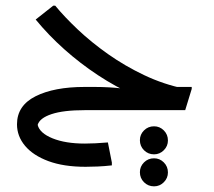

<svg xmlns="http://www.w3.org/2000/svg" viewBox="-20 -389 757 678"><path d="M586 -6Q522 -22 455.5 -52Q389 -82 326 -123.5Q263 -165 207 -215Q151 -265 106 -320L168 -369H175Q207 -330 254.5 -285Q302 -240 361.5 -198Q421 -156 489.5 -123.5Q558 -91 631 -76ZM279 0V-82H314Q341 -82 366 -80.5Q391 -79 407 -77Q423 -75 423 -75L517 -82H657V-75L634 0ZM282 200Q205 200 151 180Q97 160 68.5 126Q40 92 40 50Q40 -16 105.5 -49Q171 -82 279 -82V0Q204 0 162 14Q120 28 113 52Q120 81 165.5 99.5Q211 118 280 118Q296 118 317 117Q338 116 361 114L375 185V195Q349 198 324.5 199Q300 200 282 200ZM573 220Q573 240 558.5 254.5Q544 269 524 269Q503 269 488.5 254.5Q474 240 474 219Q474 199 488.5 184.5Q503 170 524 170Q544 170 558.5 184.5Q573 199 573 220ZM573 107Q573 127 558.5 141.5Q544 156 524 156Q503 156 488.5 141.5Q474 127 474 106Q474 86 488.5 71.5Q503 57 524 57Q544 57 558.5 71.5Q573 86 573 107Z"/></svg>

Font: Fustat Medium
Style: Regular
Weight: 500
Designer: Mohamed Gaber, Khaled Hosny, Laura Garcia Mut
Foundry: Kief Type Foundry, Alif Type Foundry, Hard Type Foundry
Version: Version 1.007